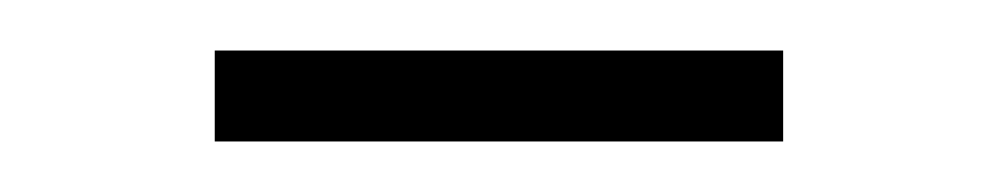

<svg xmlns="http://www.w3.org/2000/svg" viewBox="-20 -324 395 76"><path d="M65 -268V-304H290V-268Z"/></svg>

Font: Saira Thin Thin
Style: Regular
Weight: 250
Version: Version 1.101